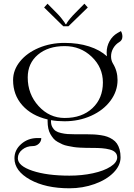

<svg xmlns="http://www.w3.org/2000/svg" viewBox="-20 -826 713 1024"><path d="M345.2 -686H317.4L215.3 -786.1L233.4 -806.2L282.2 -756.8Q295.9 -743.2 307.1 -729.2Q318.4 -715.3 323.7 -707Q329.1 -698.7 329.1 -696.8H333.5Q333.5 -698.7 338.9 -707Q344.2 -715.3 355.7 -729Q367.2 -742.7 381.3 -756.8L430.2 -806.2L448.2 -786.1ZM325.2 -580.1Q236.3 -580.1 182.1 -534.2Q127.9 -488.3 127.9 -413.1Q127.9 -323.7 185.8 -260.3Q243.7 -196.8 325.2 -196.8Q417 -196.8 472.9 -249Q528.8 -301.3 528.8 -386.2Q528.8 -466.3 469.2 -523.2Q409.7 -580.1 325.2 -580.1ZM75.2 18.1Q75.2 58.6 152.8 84.7Q230.5 110.8 350.1 110.8Q417 110.8 475.6 98.1Q534.2 85.4 569.6 62.7Q605 40 605 13.2Q605 -2.4 595 -12.9Q585 -23.4 565.2 -28.6Q545.4 -33.7 524.2 -35.4Q502.9 -37.1 472.7 -37.1Q452.1 -37.1 439.7 -37.4Q427.2 -37.6 407 -38.6Q386.7 -39.6 373.8 -41.7Q360.8 -43.9 342.8 -47.4Q324.7 -50.8 313 -56.2Q301.3 -61.5 287.6 -69.1Q273.9 -76.7 265.1 -87.2Q256.3 -97.7 248.8 -110.8Q241.2 -124 237.5 -141.4Q233.9 -158.7 233.9 -179.2V-189Q148.4 -209 99.1 -264.4Q49.8 -319.8 49.8 -398.9Q49.8 -452.6 86.7 -498.3Q123.5 -543.9 186.8 -570.6Q250 -597.2 324.2 -597.2Q396.5 -597.2 454.6 -578.6Q512.7 -560.1 550.3 -525.9Q548.8 -535.2 548.8 -545.4Q548.8 -578.1 564.2 -606.2Q579.6 -634.3 607.4 -650.4L625 -660.2Q632.8 -646.5 632.8 -630.9Q632.8 -611.3 616.2 -601.6Q596.2 -589.8 584.2 -569.1Q572.3 -548.3 572.3 -525.4Q572.3 -504.4 582 -487.8Q606.9 -447.8 606.9 -398.9Q606.9 -339.4 569.1 -288.6Q531.2 -237.8 466.1 -208.5Q400.9 -179.2 324.2 -179.2Q285.6 -179.2 252 -185.1V-179.2Q252 -161.1 259 -148.2Q266.1 -135.3 276.9 -127.9Q287.6 -120.6 305.7 -116.5Q323.7 -112.3 340.3 -111.1Q356.9 -109.9 380.9 -109.9H442.9Q464.8 -109.9 481.7 -108.9Q498.5 -107.9 518.1 -105Q537.6 -102.1 552 -96.9Q566.4 -91.8 580.6 -82.5Q594.7 -73.2 603.5 -60.5Q612.3 -47.9 617.7 -29.1Q623 -10.3 623 13.2Q623 56.6 585.4 94.7Q547.9 132.8 484.6 155.5Q421.4 178.2 350.1 178.2Q223.6 178.2 140.4 132.1Q57.1 85.9 57.1 18.1Q57.1 -26.4 93.3 -58.1Q129.4 -89.8 180.2 -89.8H200.2Q200.2 -71.8 186.8 -59.3Q173.3 -46.9 154.8 -46.9Q122.1 -46.9 98.6 -27.8Q75.2 -8.8 75.2 18.1Z"/></svg>

Font: FoglihtenNo07calt
Style: Regular
Weight: 500
Designer: gluk (gluksza@wp.pl)
Foundry: gluk (gluksza@wp.pl)
Version: Version 0.844